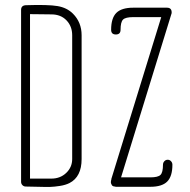

<svg xmlns="http://www.w3.org/2000/svg" viewBox="-20 -753 766 774"><path d="M675 -89Q675 -42 654 -21Q633 0 586 0H446Q445 0 444 -1H442Q437 -1 432 -5Q427 -13 427 -17V-19Q427 -24 429 -30V-32L630 -684H517Q486 -684 476 -674Q466 -664 466 -633Q466 -614 447 -614Q428 -614 428 -633Q428 -680 449 -701Q470 -722 517 -722H653Q672 -722 672 -703Q672 -698 671 -697L468 -38H586Q617 -38 627 -48Q637 -58 637 -89Q637 -97 642.5 -103Q648 -109 656 -109Q664 -109 669.5 -103Q675 -97 675 -89ZM101 -33Q101 -33 187 -33Q223 -33 247 -56Q271 -79 271 -112V-450V-451V-611Q271 -647 248 -671Q225 -695 187 -695Q173 -695 146 -695.5Q119 -696 101 -696ZM84 -1Q76 -1 70.5 -6.5Q65 -12 65 -20V-119V-122V-611V-614V-713Q65 -731 84 -732Q174 -735 212 -728.5Q250 -722 274 -698Q309 -663 309 -611V-112Q309 -40 260 -15Q244 -7 221.5 -3.5Q199 0 182.5 0.5Q166 1 132.5 0Q99 -1 84 -1Z"/></svg>

Font: Aaram
Style: Regular
Weight: 400
Designer: Tharique Azeez
Foundry: Tharique Azeez
Version: Version 1.7